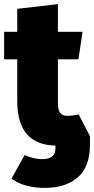

<svg xmlns="http://www.w3.org/2000/svg" viewBox="-22 -689 458 935"><path d="M197 226Q95 226 34 181L98 66Q142 86 184 86Q248 86 248 33V20Q62 16 62 -197V-400H-2V-534H62V-646L260 -669V-534H380L360 -400H260V-183Q260 -125 305 -125Q331 -125 361 -132L416 -26V15Q416 124 356.5 175Q297 226 197 226Z"/></svg>

Font: Trujillo Black
Style: Regular
Weight: 900
Designer: Fira Sans original fonts by bBox Type GmbH, Carrois Corporate GbR, & Edenspiekermann AG / Changes by Cristiano Sobral
Foundry: Fira Sans original fonts by bBox Type GmbH, Carrois Corporate GbR, & Edenspiekermann AG / Changes by Cristiano Sobral
Version: Version 4.301;July 28, 2020;FontCreator 13.0.0.2655 64-bit